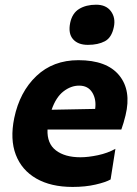

<svg xmlns="http://www.w3.org/2000/svg" viewBox="-20 -762 567 796"><path d="M281 13Q191 13 130.5 -21.8Q70 -56.5 45.5 -120.5Q21 -184.5 39 -272.5Q61.5 -381 130.8 -446.8Q200 -512.5 305 -512.5Q422.5 -512.5 474 -449.8Q525.5 -387 500.5 -284Q492.5 -251 483 -225H177Q174.5 -167 211.8 -138.5Q249 -110 313.5 -110Q345.5 -110 385.8 -118.5Q426 -127 458.5 -145L438.5 -18Q418.5 -6.5 376.2 3.2Q334 13 281 13ZM308 -407Q274 -407 243 -383Q212 -359 194 -307L374.5 -310.5Q380 -350 362.5 -378.5Q345 -407 308 -407ZM344.5 -576Q303 -576 282.5 -599.8Q262 -623.5 271 -667.5Q279.5 -707.5 308.2 -725Q337 -742.5 378.5 -742.5Q420 -742.5 440 -715.2Q460 -688 452 -650Q443 -606 414.8 -591Q386.5 -576 344.5 -576Z"/></svg>

Font: Commissioner
Style: Bold Italic
Weight: 700
Italic angle: -12°
Designer: Kostas Bartsokas
Foundry: Kostas Bartsokas
Version: Version 1.000; ttfautohint (v1.8.3)